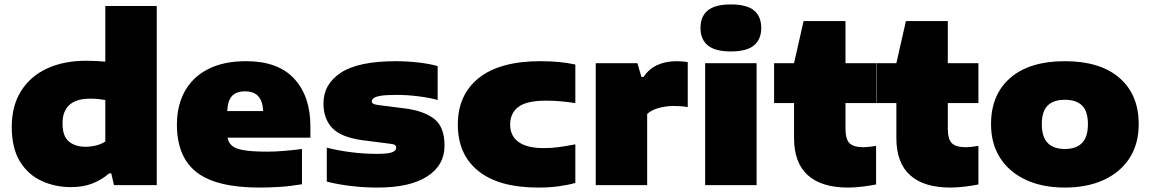

<svg xmlns="http://www.w3.org/2000/svg" viewBox="-20 -835 5189 866"><path d="M301 9Q228.5 9 167.5 -19Q106.5 -47 69.8 -107Q33 -167 33 -263Q33 -356.5 74.2 -423.2Q115.5 -490 191 -525.5Q266.5 -561 370 -561Q392.5 -561 414.5 -559.8Q436.5 -558.5 455 -557V-808H687V0H494L482 -53H472Q441.5 -25.5 398.8 -8.2Q356 9 301 9ZM366 -173Q389.5 -173 413.2 -178.8Q437 -184.5 455 -197V-384Q441.5 -386.5 424 -388.2Q406.5 -390 387 -390Q262 -390 262 -278Q262 -221 290.5 -197Q319 -173 366 -173Z M1150 11Q956 11 867 -58Q778 -127 778 -273Q778 -359.5 813.8 -423.8Q849.5 -488 919 -523.5Q988.5 -559 1090 -559Q1234 -559 1307 -480Q1380 -401 1380 -265V-214H1006.5Q1010.5 -191 1027 -177.2Q1043.5 -163.5 1081.2 -157.2Q1119 -151 1187 -151Q1221.5 -151 1263 -154.5Q1304.5 -158 1342 -163V-4Q1289 5 1241 8Q1193 11 1150 11ZM1086 -423Q1045.5 -423 1026 -401.5Q1006.5 -380 1005 -334H1167Q1163.5 -423 1086 -423Z M1683 11Q1621.5 11 1561.5 3.8Q1501.5 -3.5 1454 -16V-169Q1501.5 -156.5 1561 -148.8Q1620.5 -141 1679 -141Q1730 -141 1748.5 -148.2Q1767 -155.5 1767 -168Q1767 -176.5 1761.5 -180.8Q1756 -185 1737 -187L1619 -202Q1519.5 -215 1479.2 -257Q1439 -299 1439 -368Q1439 -456 1518 -507.5Q1597 -559 1767 -559Q1816.5 -559 1868 -553Q1919.5 -547 1954 -537V-384Q1919.5 -394 1868.2 -400.5Q1817 -407 1769 -407Q1720 -407 1696 -402.8Q1672 -398.5 1664.5 -391.8Q1657 -385 1657 -378Q1657 -371.5 1663.2 -367.5Q1669.5 -363.5 1688 -361L1806 -346Q1890 -335.5 1937.5 -299.5Q1985 -263.5 1985 -178Q1985 -89.5 1906.8 -39.2Q1828.5 11 1683 11Z M2408 11Q2230.5 11 2137.8 -63.5Q2045 -138 2045 -273Q2045 -408 2140 -483.5Q2235 -559 2418 -559Q2506 -559 2575 -544V-370Q2538.5 -375.5 2507.5 -378.2Q2476.5 -381 2442 -381Q2356 -381 2318.5 -353Q2281 -325 2281 -273Q2281 -222 2319 -194.5Q2357 -167 2432 -167Q2466 -167 2497.2 -171Q2528.5 -175 2575 -184V-10Q2544.5 -1 2501.5 5Q2458.5 11 2408 11Z M2667 0V-550H2855L2873 -488H2883Q2906.5 -524 2944.5 -541.5Q2982.5 -559 3032 -559Q3045.5 -559 3059 -557.8Q3072.5 -556.5 3082 -555V-352Q3067 -355 3049.8 -356Q3032.5 -357 3018 -357Q2985 -357 2951.5 -348Q2918 -339 2899 -321V0Z M3160.5 0V-550H3392.5V0ZM3276.5 -603Q3205.5 -603 3172.5 -630.2Q3139.5 -657.5 3139.5 -709Q3139.5 -761 3172.5 -788Q3205.5 -815 3276.5 -815Q3348 -815 3380.8 -788Q3413.5 -761 3413.5 -709Q3413.5 -657.5 3380.8 -630.2Q3348 -603 3276.5 -603Z M3805.5 11Q3685.5 11 3623.5 -44.8Q3561.5 -100.5 3561.5 -212V-370H3471.5V-550H3561.5L3604.5 -740H3793.5V-550H3931.5V-370H3793.5V-256Q3793.5 -206.5 3812 -188.8Q3830.5 -171 3874.5 -171Q3897 -171 3931.5 -177V-3Q3907 2 3872 6.5Q3837 11 3805.5 11Z M4267 11Q4147 11 4085 -44.8Q4023 -100.5 4023 -212V-370H3933V-550H4023L4066 -740H4255V-550H4393V-370H4255V-256Q4255 -206.5 4273.5 -188.8Q4292 -171 4336 -171Q4358.5 -171 4393 -177V-3Q4368.5 2 4333.5 6.5Q4298.5 11 4267 11Z M4783 11Q4682.5 11 4607.8 -23.5Q4533 -58 4491.5 -122Q4450 -186 4450 -275Q4450 -408.5 4537 -483.8Q4624 -559 4783 -559Q4942 -559 5029 -483.8Q5116 -408.5 5116 -275Q5116 -186 5074.8 -122Q5033.5 -58 4958.5 -23.5Q4883.5 11 4783 11ZM4783 -163Q4834 -163 4860.5 -190.2Q4887 -217.5 4887 -275Q4887 -333 4860.5 -359Q4834 -385 4783 -385Q4732 -385 4705.5 -359Q4679 -333 4679 -275Q4679 -217.5 4705.5 -190.2Q4732 -163 4783 -163Z"/></svg>

Font: Encode Sans Expanded Black
Style: Regular
Weight: 900
Width: 7
Designer: Multiple Designers
Foundry: Impallari Type
Version: Version 3.000; ttfautohint (v1.8.3) -l 8 -r 50 -G 200 -x 14 